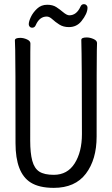

<svg xmlns="http://www.w3.org/2000/svg" viewBox="-20 -890 540 928"><path d="M240 18Q169 18 128 -8Q55 -54 55 -198Q55 -618 53.5 -648Q52 -678 52 -695Q52 -707 78 -707Q94 -707 110.5 -699.5Q127 -692 127 -680Q127 -668 126.5 -639Q126 -610 126 -210Q126 -150 136 -113Q146 -76 170 -60.5Q194 -45 240 -45Q306 -45 341 -100.5Q376 -156 376 -242Q376 -595 373 -697Q373 -709 399 -709Q415 -709 432 -701.5Q449 -694 449 -682Q449 -670 448 -645Q447 -620 447 -230Q447 -119 395 -50.5Q343 18 240 18ZM135 -756Q128 -756 123.5 -761Q119 -766 119 -773Q119 -786 129 -807.5Q139 -829 159 -848Q179 -867 208 -867Q235 -867 252.5 -855.5Q270 -844 284 -832Q303 -816 315 -816Q350 -816 369 -858Q374 -870 386 -870Q393 -870 398 -865Q403 -860 403 -853Q403 -824 373 -787Q350 -759 313 -759Q286 -759 266.5 -771.5Q247 -784 233 -797Q219 -810 206 -810Q171 -810 153 -769Q148 -756 135 -756Z"/></svg>

Font: LXGW WenKai Mono Lite
Style: Regular
Weight: 400
Monospace: yes
Designer: LXGW / Fontworks Inc.
Foundry: LXGW / Fontworks Inc.
Version: Version 1.520; June 14, 2025